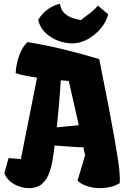

<svg xmlns="http://www.w3.org/2000/svg" viewBox="-20 -977 661 1007"><path d="M500.5 -667Q528.3 -528.3 547.4 -429.2Q566.4 -330.1 578.4 -262.7Q590.3 -195.3 596.9 -152.6Q603.5 -109.9 606 -84.5Q608.4 -59.1 608.6 -44.2Q608.9 -29.3 607.9 -16.6Q585.9 -2.9 560.1 3.2Q534.2 9.3 508.3 9.8Q470.7 10.3 437.5 -0.5Q404.3 -11.2 386.7 -29.8L426.3 -162.6L417 -205.1H390.6Q365.7 -206.5 331.5 -209Q297.4 -211.4 266.6 -213.9Q261.7 -172.9 254.9 -132.8Q248 -92.8 234.1 -60.3Q220.2 -27.8 195.6 -8.8Q170.9 10.3 129.9 9.8Q88.9 8.8 53 -11.7Q17.1 -32.2 2.9 -68.4L24.9 -147.9L89.4 -142.6L174.3 -569.8Q140.1 -574.7 110.8 -580.6Q81.5 -586.4 62 -593.8Q63 -619.1 70.1 -649.9Q77.1 -680.7 90.8 -709.5Q104.5 -738.3 124.5 -756.3Q222.2 -740.2 315.7 -717.5Q409.2 -694.8 500.5 -667ZM298.8 -555.7Q297.4 -534.2 294.7 -495.4Q292 -456.5 287.6 -408Q283.2 -359.4 277.8 -309.1Q307.1 -312 339.1 -315.2Q371.1 -318.4 393.1 -320.3L340.8 -552.2Q331.1 -553.2 320.6 -554.2Q310.1 -555.2 298.8 -555.7ZM362.3 -749.5Q322.8 -749 283.7 -763.9Q244.6 -778.8 216.6 -806.9Q188.5 -835 180.2 -873Q202.6 -909.2 234.4 -930.7Q266.1 -952.1 294.9 -957Q298.8 -923.8 319.8 -906Q340.8 -888.2 365.5 -880.9Q390.1 -873.5 404.8 -871.6Q420.9 -885.7 447 -904.1Q473.1 -922.4 493.7 -947.8L547.4 -901.9Q537.1 -862.3 508.3 -827.9Q479.5 -793.5 441.2 -772Q402.8 -750.5 362.3 -749.5Z"/></svg>

Font: Fruktur
Style: Regular
Weight: 400
Designer: Viktoriya Grabowska, Eben Sorkin
Foundry: Viktoriya Grabowska
Version: Version 1.008; ttfautohint (v1.8.4.7-5d5b)